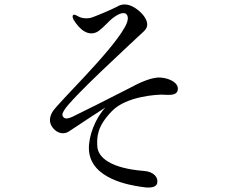

<svg xmlns="http://www.w3.org/2000/svg" viewBox="-20 -813 1040 866"><path d="M312 -724C324 -704 342 -682 360 -672C389 -654 415 -665 427 -675C452 -694 471 -718 488 -731C505 -744 534 -762 549 -750C563 -738 556 -712 541 -687C476 -572 241 -349 217 -309C197 -276 204 -249 226 -228C243 -212 270 -204 295 -223C312 -235 455 -328 455 -328C410 -279 379 -200 381 -140C386 -2 577 23 612 29C646 35 683 37 689 13C695 -12 674 -39 629 -42C478 -54 423 -103 419 -151C416 -198 419 -244 485 -312C550 -380 693 -387 715 -386C736 -385 779 -379 782 -409C786 -440 744 -460 706 -463C668 -467 610 -441 563 -415C497 -381 334 -299 306 -286C277 -273 269 -280 264 -287C258 -297 264 -306 269 -315C302 -372 581 -626 601 -646C621 -666 646 -680 644 -705C643 -731 613 -766 577 -784C550 -797 528 -795 508 -783C488 -772 407 -737 387 -732C367 -728 348 -731 335 -738C322 -745 314 -750 309 -744C308 -743 305 -736 312 -724Z"/></svg>

Font: Shippori Mincho
Style: Regular
Weight: 400
Designer: Bonji Tadano  Ryoko NISHIZUKA  (kana & ideographs); Frank Grießhammer (Latin, Greek & Cyrillic); Wenlong ZHANG  (bopomof
Foundry: Adobe Systems Incorporated
Version: Version 1.003;PS 1.001;hotconv 16.6.54;makeotf.lib2.5.65590